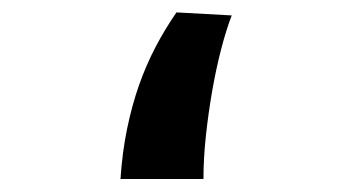

<svg xmlns="http://www.w3.org/2000/svg" viewBox="-20 -297 562 305"><path d="M348.1 -272.5Q339.4 -250 331.3 -218.8Q323.2 -187.5 317.1 -152.6Q311 -117.7 307.1 -81.5Q303.2 -45.4 303.2 -12.7H171.4Q174.3 -55.7 181.9 -92.5Q189.5 -129.4 200.9 -161.9Q212.4 -194.3 227.3 -222.7Q242.2 -251 260.3 -277.3Z"/></svg>

Font: DimaExpo
Style: Bold
Weight: 700
Width: 6
Designer: R.Balvardi
Foundry: Dima Software Group
Version: Version 1.00;June 11, 2019;FontCreator 11.5.0.2427 64-bit